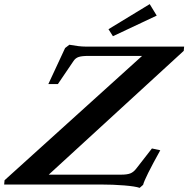

<svg xmlns="http://www.w3.org/2000/svg" viewBox="-82 -887 905 923"><path d="M460.9 -712.9 439.5 -746.6 637.7 -867.2 671.4 -812ZM589.4 16.1Q568.8 8.8 515.4 4.4Q461.9 0 402.3 0H-62L-60.1 -20.5L601.1 -618.2H343.8Q311 -618.2 295.9 -613Q280.8 -607.9 271.5 -593.8L196.3 -482.9H150.4L231 -656.2L251.5 -671.9Q299.3 -663.1 327.6 -663.1H803.2L801.3 -642.6L152.3 -47.4H501Q529.3 -47.4 544.7 -53.5Q560.1 -59.6 572.8 -76.2L648.4 -173.3L688.5 -164.6Q613.8 -30.3 606 1.5Z"/></svg>

Font: Elstob 6pt SemiBold
Style: Italic
Weight: 600
Italic angle: -20°
Designer: Peter S. Baker
Version: Version 1.015